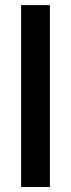

<svg xmlns="http://www.w3.org/2000/svg" viewBox="-20 -748 284 768"><path d="M179.7 -727.5H64.5V0H179.7Z"/></svg>

Font: Raveo Display Display Medium
Style: Regular
Weight: 500
Designer: Jakub Foglar, Rasmus Andersson (Inter)
Foundry: Jakubfoglar.com
Version: Version 1.100;Glyphs 3.2.3 (3260)